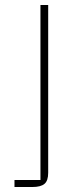

<svg xmlns="http://www.w3.org/2000/svg" viewBox="-20 -749 285 769"><path d="M38 0V-28H142V-729H173V-57Q173 -25 158 -12.5Q143 0 110 0Z"/></svg>

Font: Hubot Sans Condensed ExtraLight
Style: Regular
Weight: 200
Width: 3
Designer: Deni Anggara
Foundry: GitHub, Inc., Subsidiary of Microsoft Corporation
Version: Version 2.000